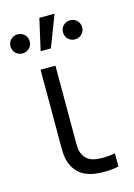

<svg xmlns="http://www.w3.org/2000/svg" viewBox="-131 -843 638 913"><g transform="rotate(-15 188.5 -386.0)"><path d="M116.7 -63.3Q108 -80 104 -97.4Q100 -114.8 99.2 -132.3Q98.3 -149.8 98.5 -180Q98.7 -185.8 98.7 -195.7V-540H172V-198.3V-179.2Q171.5 -148.5 173.2 -132Q175 -115.5 183 -100.7Q193.3 -81.8 209.3 -72.3Q225.3 -62.8 248 -60.3Q293.7 -56 337.3 -64.3V0Q311.5 6.5 279 7.5Q246.5 8.5 221.3 4.7Q185.3 -0.5 159.2 -16.5Q133 -32.5 116.7 -63.3ZM121.8 -625H172.2L231.8 -780H157ZM247.7 -683.8Q247.7 -704 261.4 -717.4Q275.1 -730.8 294.8 -730.8Q314.8 -730.8 328.4 -717.2Q342 -703.7 342 -683.8Q342 -663.9 328.4 -650.5Q314.8 -637 294.8 -637Q281.5 -637 270.7 -643.2Q259.8 -649.3 253.7 -660.2Q247.7 -671.1 247.7 -683.8ZM-10.7 -683.8Q-10.7 -704 3 -717.4Q16.7 -730.8 36.5 -730.8Q56.5 -730.8 70.1 -717.2Q83.7 -703.7 83.7 -683.8Q83.7 -663.9 70.1 -650.5Q56.5 -637 36.5 -637Q23.1 -637 12.3 -643.2Q1.5 -649.3 -4.6 -660.2Q-10.7 -671.1 -10.7 -683.8Z"/></g></svg>

Font: Tap Sans
Style: Regular
Weight: 400
Designer: Tap Payments
Foundry: Tap Payments
Version: Version 1.001;Glyphs 3.1.2 (3151)